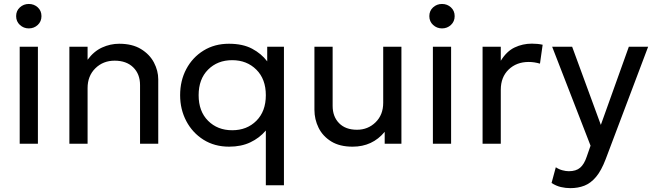

<svg xmlns="http://www.w3.org/2000/svg" viewBox="-20 -726 3306 970"><path d="M79.5 0V-490H171.5V0ZM125.5 -582.5Q99.5 -582.5 80.5 -600Q61.5 -617.5 61.5 -644.5Q61.5 -671.5 80.5 -688.8Q99.5 -706 125.5 -706Q152 -706 170.8 -688.8Q189.5 -671.5 189.5 -644.5Q189.5 -617.5 170.8 -600Q152 -582.5 125.5 -582.5Z M330.5 0V-490H422.5V-424Q454 -467 495.8 -486Q537.5 -505 582 -505Q648.5 -505 692.2 -478.2Q736 -451.5 757.8 -410Q779.5 -368.5 779.5 -325V0H687.5V-296.5Q687.5 -352 653 -385.8Q618.5 -419.5 559 -419.5Q501 -419.5 461.8 -381Q422.5 -342.5 422.5 -281V0Z M1323 210V-66.5Q1290.5 -28.5 1244.5 -6.8Q1198.5 15 1137.5 15Q1064 15 1008.2 -20Q952.5 -55 921.2 -114.2Q890 -173.5 890 -245Q890 -318.5 921.2 -377.2Q952.5 -436 1008.2 -470.5Q1064 -505 1136.5 -505Q1206.5 -505 1253.5 -480Q1300.5 -455 1330 -416V-490H1414.5V210ZM1153 -68Q1227.5 -68 1275.2 -115.8Q1323 -163.5 1323 -245Q1323 -326.5 1275 -374.2Q1227 -422 1153 -422Q1079 -422 1031.2 -374.2Q983.5 -326.5 983.5 -245Q983.5 -163.5 1031.2 -115.8Q1079 -68 1153 -68Z M1761.5 15Q1696 15 1653.2 -11.5Q1610.5 -38 1589.5 -80.5Q1568.5 -123 1568.5 -171.5V-490H1660.5V-191Q1660.5 -137 1693 -103.8Q1725.5 -70.5 1783.5 -70.5Q1839 -70.5 1877.5 -108.2Q1916 -146 1916 -206.5V-490H2008V0H1923.5V-60Q1861.5 15 1761.5 15Z M2167 0V-490H2259V0ZM2213 -582.5Q2187 -582.5 2168 -600Q2149 -617.5 2149 -644.5Q2149 -671.5 2168 -688.8Q2187 -706 2213 -706Q2239.5 -706 2258.2 -688.8Q2277 -671.5 2277 -644.5Q2277 -617.5 2258.2 -600Q2239.5 -582.5 2213 -582.5Z M2418 0V-490H2510V-419Q2539.5 -467 2580 -486.2Q2620.5 -505.5 2667 -505.5Q2697 -505.5 2721.5 -500L2708 -404.5Q2679 -413 2651 -413Q2589.5 -413 2549.8 -374.8Q2510 -336.5 2510 -272.5V0Z M2861.5 224.5Q2837.5 224.5 2813.8 219Q2790 213.5 2766.5 198.5L2788 119Q2803.5 129.5 2821.2 134.2Q2839 139 2853.5 139Q2890.5 139 2911 121.2Q2931.5 103.5 2944 66L2963.5 10L2769.5 -490H2870.5L3015.5 -95L3157 -490H3254.5L3040 78Q3018 136 2991.2 167.8Q2964.5 199.5 2932.5 212Q2900.5 224.5 2861.5 224.5Z"/></svg>

Font: Geologica Light
Style: Regular
Weight: 300
Designer: Sindre Bremnes, Frode Helland
Foundry: Monokrom Skriftforlag AS
Version: Version 1.010; ttfautohint (v1.8.4.7-5d5b);gftools[0.9.28]